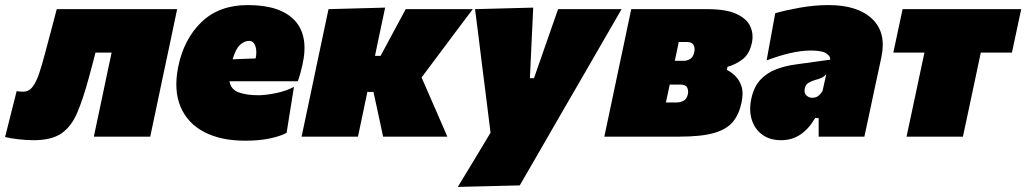

<svg xmlns="http://www.w3.org/2000/svg" viewBox="-65 -538 4041 756"><path d="M68 14Q39 14 8 10.5Q-23 7 -45 1.5L0.5 -179Q8 -178 15 -177.5Q22 -177 26 -177Q49 -177 63.8 -196.8Q78.5 -216.5 89.5 -249.8Q100.5 -283 111 -323Q124 -371 136 -416.8Q148 -462.5 158.5 -502H632.5Q625.5 -468 618.2 -434Q611 -400 602.5 -359.2Q594 -318.5 582 -263L571.5 -213Q558 -149.5 547.8 -100.5Q537.5 -51.5 526.5 0H304.5Q315.5 -51.5 325.8 -100.5Q336 -149.5 349.5 -213L360 -263Q364 -282.5 367.8 -299.2Q371.5 -316 374.5 -331H311Q304.5 -305 297.8 -280.2Q291 -255.5 285.5 -234.5Q262.5 -149 239 -94Q215.5 -39 176.5 -12.5Q137.5 14 68 14Z M900.5 16Q804 16 738.5 -18.5Q673 -53 645.8 -118Q618.5 -183 636.5 -274Q658.5 -383.5 728 -450.8Q797.5 -518 910.5 -518Q1039.5 -518 1095.8 -457Q1152 -396 1125.5 -281Q1117 -243 1107.5 -218H838.5Q844 -185.5 875 -174.2Q906 -163 952.5 -163Q979.5 -163 1020 -171Q1060.5 -179 1092.5 -196L1063.5 -15Q1042.5 -3 1000.5 6.5Q958.5 16 900.5 16ZM915.5 -377Q897.5 -377 880.2 -361.5Q863 -346 851 -304.5L941.5 -308Q947.5 -334.5 940.8 -355.8Q934 -377 915.5 -377Z M1122.5 0Q1133.5 -52 1143.8 -100.5Q1154 -149 1167.5 -213L1180 -273Q1196 -348 1206.8 -399.2Q1217.5 -450.5 1228.5 -502L1451.5 -508Q1441.5 -460.5 1431.5 -413.8Q1421.5 -367 1411.5 -318H1433.5L1468.5 -383Q1484.5 -413 1500.5 -442.5Q1516.5 -472 1532.5 -502H1796.5Q1761.5 -455.5 1727.2 -409.8Q1693 -364 1657.5 -316.5L1595 -233L1613.5 -190.5Q1634 -143.5 1655 -95.5Q1676 -47.5 1696.5 0H1443.5Q1438 -26.5 1432 -53.8Q1426 -81 1420.5 -107L1405.5 -176H1381.5L1379.5 -166Q1370 -121.5 1361.8 -82.2Q1353.5 -43 1344.5 0Z M1737.5 198Q1768.5 147 1802 91.8Q1835.5 36.5 1866.5 -15.5Q1861 -59.5 1855.5 -103.8Q1850 -148 1844.5 -192L1833 -282.5Q1826.5 -336.5 1819.5 -392.2Q1812.5 -448 1805.5 -502L2034.5 -508Q2032.5 -464.5 2030.5 -422.8Q2028.5 -381 2026.5 -338L2021.5 -230H2037.5L2074.5 -336Q2089.5 -379 2103.5 -419.2Q2117.5 -459.5 2132.5 -502H2382.5Q2359 -461.5 2337.5 -424Q2316 -386.5 2290 -341.8Q2264 -297 2227.5 -233.5L2145.5 -92Q2091 3 2052 70.2Q2013 137.5 1981.5 192Z M2314.5 0Q2325.5 -51.5 2335.8 -100.5Q2346 -149.5 2359.5 -213L2370 -263Q2382 -318.5 2390.5 -359.2Q2399 -400 2406.2 -434Q2413.5 -468 2420.5 -502H2720Q2794 -502 2834.8 -483.2Q2875.5 -464.5 2889.2 -434.2Q2903 -404 2895.5 -369Q2886 -325 2858.5 -304.2Q2831 -283.5 2799.5 -275L2797 -263Q2814 -254.5 2830.2 -238.8Q2846.5 -223 2854.8 -197.5Q2863 -172 2854.5 -133Q2845 -87.5 2820.5 -58Q2796 -28.5 2746 -14.2Q2696 0 2610 0ZM2607.5 -372.5Q2603.5 -353 2599.8 -335Q2596 -317 2592 -298.5H2627.5Q2640.5 -298.5 2652.5 -306Q2664.5 -313.5 2668.5 -332Q2672.5 -349.5 2665.8 -361Q2659 -372.5 2641.5 -372.5ZM2557 -134.5H2598.5Q2612.5 -134.5 2626 -141Q2639.5 -147.5 2643.5 -167.5Q2646.5 -182 2640.5 -193.5Q2634.5 -205 2613.5 -205H2572Q2568 -185.5 2564.5 -169.2Q2561 -153 2557 -134.5Z M3010.5 14Q2965.5 14 2935.8 -8.2Q2906 -30.5 2894.8 -67.8Q2883.5 -105 2893.5 -150Q2903.5 -196.5 2929 -223.8Q2954.5 -251 2990.2 -264.8Q3026 -278.5 3066.5 -284L3203.5 -303Q3206.5 -314.5 3189.8 -326.8Q3173 -339 3128.5 -339Q3089 -339 3044.5 -328.5Q3000 -318 2953.5 -300L2987.5 -486Q3027.5 -497.5 3084.8 -507.8Q3142 -518 3197.5 -518Q3311.5 -518 3368.8 -464Q3426 -410 3405.5 -313Q3399.5 -285.5 3394.2 -260.2Q3389 -235 3383.5 -211L3378.5 -187.5Q3369.5 -145.5 3359.8 -99.2Q3350 -53 3338.5 0H3158.5V-73H3144.5Q3120 -31 3087 -8.5Q3054 14 3010.5 14ZM3132.5 -153Q3147 -153 3156.2 -159.8Q3165.5 -166.5 3173.5 -179L3188.5 -246Q3180.5 -237 3171.5 -232.2Q3162.5 -227.5 3144.5 -223Q3132.5 -219.5 3119.5 -212.5Q3106.5 -205.5 3103.5 -188Q3100.5 -171 3110.5 -162Q3120.5 -153 3132.5 -153Z M3504.5 0Q3516 -53 3526.2 -101.5Q3536.5 -150 3550 -213.5L3560.5 -263Q3564.5 -282.5 3568.2 -299.2Q3572 -316 3575 -331H3452.5L3489 -502H3956L3919.5 -331H3797Q3794 -316 3790.2 -299.2Q3786.5 -282.5 3782.5 -263L3772 -213.5Q3758.5 -150 3748.2 -101.5Q3738 -53 3726.5 0Z"/></svg>

Font: Commissioner Black
Style: Italic
Weight: 900
Italic angle: -12°
Designer: Kostas Bartsokas
Foundry: Kostas Bartsokas
Version: Version 1.000; ttfautohint (v1.8.3)